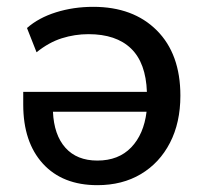

<svg xmlns="http://www.w3.org/2000/svg" viewBox="-20 -533 598 562"><path d="M265 9Q163 9 105.5 -54Q48 -117 48 -227V-264H410Q407 -349 363.5 -391Q320 -433 239 -433Q199 -433 161 -421Q123 -409 87 -380L59 -451Q93 -481 144 -497Q195 -513 253 -513Q370 -513 439 -444Q508 -375 508 -253Q508 -174 477.5 -115Q447 -56 392.5 -23.5Q338 9 265 9ZM265 -63Q327 -63 364 -101.5Q401 -140 409 -206H135Q138 -138 171.5 -100.5Q205 -63 265 -63Z"/></svg>

Font: Mulish SemiBold
Style: Regular
Weight: 600
Designer: Vernon Adams
Foundry: Vernon Adams
Version: Version 3.603; ttfautohint (v1.8.3)